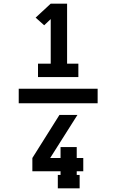

<svg xmlns="http://www.w3.org/2000/svg" viewBox="-20 -868 640 1056"><path d="M83 -300V-380H517V-300ZM189 -444V-518H259V-763L223 -729L176 -771L259 -848H349V-518H411V-444ZM298 168V94H313V74H158V1L307 -236H406L256 1H313V-59H402V1H438V74H402V94H418V168Z"/></svg>

Font: Iosevka Etoile Heavy
Style: Regular
Weight: 900
Designer: Belleve Invis
Foundry: Belleve Invis
Version: Version 22.1.2; ttfautohint (v1.8.4)